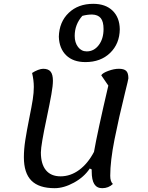

<svg xmlns="http://www.w3.org/2000/svg" viewBox="-20 -960 777 1005"><path d="M571 3Q548 25 515 25Q487 25 473.5 3.5Q460 -18 460 -63V-73L450 -78Q420 -33 367 -4Q314 25 266 25Q184 25 144.5 -14.5Q105 -54 105 -137Q105 -179 112.5 -227Q120 -275 133 -340Q146 -404 151.5 -439.5Q157 -475 157 -505Q157 -540 148 -578Q163 -588 179 -594Q195 -600 206 -600Q233 -600 245 -585Q257 -570 257 -537Q257 -512 249 -466.5Q241 -421 225 -345Q194 -200 194 -162Q194 -101 220.5 -69Q247 -37 297 -37Q349 -37 394.5 -70.5Q440 -104 472 -165Q490 -268 547 -512L510 -566Q517 -578 547 -589Q577 -600 602 -600Q629 -600 640.5 -589Q652 -578 652 -550Q652 -545 635 -477Q602 -344 579.5 -230.5Q557 -117 557 -40Q557 -9 571 3ZM288 -768Q290 -845 339.5 -892.5Q389 -940 468 -940Q532 -940 569 -904.5Q606 -869 607 -807Q606 -731 556.5 -683Q507 -635 427 -635Q363 -635 326.5 -670.5Q290 -706 288 -768ZM522 -808Q522 -847 507.5 -865Q493 -883 462 -884Q437 -884 411 -877Q371 -832 371 -772Q371 -737 388.5 -714Q406 -691 434 -691Q472 -691 497 -724Q522 -757 522 -808Z"/></svg>

Font: Lemonada Light
Style: Regular
Weight: 300
Designer: Mohamed Gaber (Arabic) Eduardo Tunni (Latin)
Foundry: Kief Type Foundry
Version: Version 3.006